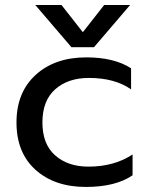

<svg xmlns="http://www.w3.org/2000/svg" viewBox="-20 -721 587 756"><path d="M261.2 -535.2 119.1 -701.2H222.2L306.2 -594.2L390.1 -701.2H492.2L350.1 -535.2ZM317.9 15.1Q195.3 15.1 120.1 -52.2Q44.9 -119.6 44.9 -238.8Q44.9 -357.4 120.6 -426.3Q196.3 -495.1 319.8 -495.1Q429.7 -495.1 496.1 -452.1V-369.1Q432.1 -414.1 330.1 -414.1Q247.6 -414.1 197.3 -369.4Q147 -324.7 147 -238.8Q147 -153.3 197.3 -109.1Q247.6 -64.9 328.1 -64.9Q429.7 -64.9 502 -112.8V-30.8Q435.1 15.1 317.9 15.1Z"/></svg>

Font: Prompt
Style: Regular
Weight: 400
Designer: Katatrad Team
Foundry: CadsonDemak
Version: Version 1.000;PS 001.000;hotconv 1.0.88;makeotf.lib2.5.64775